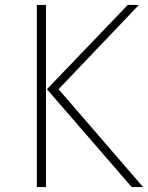

<svg xmlns="http://www.w3.org/2000/svg" viewBox="-20 -757 599 777"><path d="M166 -737H129V0H166ZM542 -737H497L170 -396L513 0H559L217 -396Z"/></svg>

Font: Glow Sans SC Normal ExtraLight
Style: Regular
Weight: 200
Designer: Ryoko NISHIZUKA (kana, bopomofo & ideographs); Paul D. Hunt (Latin, Greek & Cyrillic); Sandoll Communications, Soo-young
Version: Version 0.93